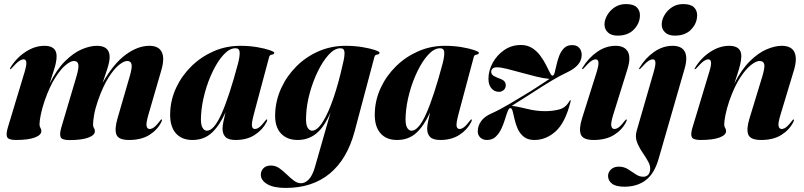

<svg xmlns="http://www.w3.org/2000/svg" viewBox="-20 -678 3951 943"><path d="M281 -51.5 355.5 -302.5Q368.5 -347 364.5 -362.8Q360.5 -378.5 343 -378.5Q327 -378.5 302.5 -358.5Q278 -338.5 250.8 -295.5Q223.5 -252.5 199 -182.5Q186 -144 180 -113.5Q174 -83 174 -67.5Q174 -57 178.5 -50.2Q183 -43.5 183 -34Q183 -14.5 150.5 -2.5Q118 9.5 58 9.5Q21.5 9.5 15 -4.8Q8.5 -19 19 -53.5L101 -325Q111 -358.5 109.2 -372.5Q107.5 -386.5 96 -386.5Q86 -386.5 73 -377.5Q60 -368.5 38 -343.5Q32.5 -338 30 -338Q27 -338.5 31 -345.5Q60 -393.5 105.5 -423.2Q151 -453 198.5 -453Q258 -453 258 -402Q258 -373.5 245.2 -335Q232.5 -296.5 223.5 -267Q259 -337.5 300 -378Q341 -418.5 381.5 -435.8Q422 -453 456 -453Q518.5 -453 518.5 -397.5Q518.5 -376 507 -339.8Q495.5 -303.5 484 -271Q537.5 -365.5 597 -409.2Q656.5 -453 714 -453Q759.5 -453 774.5 -422.2Q789.5 -391.5 772.5 -333.5L709 -115Q696.5 -72 700 -58.2Q703.5 -44.5 715 -44.5Q725 -44.5 736.8 -53Q748.5 -61.5 765.5 -84Q771 -92 773.5 -91.5Q778.5 -91.5 772.5 -79Q753.5 -40.5 714 -15.5Q674.5 9.5 613.5 9.5Q562.5 9.5 552 -16.5Q541.5 -42.5 557 -96L617 -302.5Q630 -347 626 -362.8Q622 -378.5 604.5 -378.5Q588.5 -378.5 564 -358.8Q539.5 -339 512.2 -295.8Q485 -252.5 460.5 -182Q447.5 -144.5 442.2 -113.5Q437 -82.5 437 -67Q437 -56 441.5 -49.5Q446 -43 446 -33.5Q446 -14 413.5 -2Q381 10 321.5 10Q284.5 10 278 -4Q271.5 -18 281 -51.5Z M1227 -118Q1215 -73 1217.5 -58.8Q1220 -44.5 1232 -44.5Q1242 -44.5 1253.5 -53Q1265 -61.5 1282 -84Q1288 -92 1290.5 -91.5Q1295 -91.5 1289.5 -79Q1270 -40.5 1231.2 -15.5Q1192.5 9.5 1137.5 9.5Q1102 9.5 1087.5 -5.2Q1073 -20 1073 -46.5Q1073 -58.5 1077.2 -80Q1081.5 -101.5 1087.5 -126Q1057.5 -60 1019.5 -25.2Q981.5 9.5 925 9.5Q870.5 9.5 841.5 -26Q812.5 -61.5 816 -128Q818.5 -190.5 846 -248.8Q873.5 -307 920.5 -353Q967.5 -399 1028.8 -426Q1090 -453 1160.5 -453Q1204.5 -453 1242.5 -446.5Q1280.5 -440 1303.8 -432Q1327 -424 1327 -419.5Q1327 -411 1315.8 -409.8Q1304.5 -408.5 1302 -398.5ZM967.5 -112.5Q964.5 -69.5 973.5 -52.8Q982.5 -36 996 -36Q1031 -36 1068.5 -120.2Q1106 -204.5 1149 -366Q1158 -401 1157 -421Q1156 -441 1136.5 -441Q1107.5 -441 1078.8 -410Q1050 -379 1025.8 -329.2Q1001.5 -279.5 986 -222.2Q970.5 -165 967.5 -112.5Z M1721.5 -32Q1685 104 1599.5 174.5Q1514 245 1383.5 245Q1323.5 245 1292.2 226.2Q1261 207.5 1261 180Q1261 161.5 1274 148.2Q1287 135 1311 135Q1333 135 1352 148.2Q1371 161.5 1388.5 178.8Q1406 196 1423.2 209Q1440.5 222 1458.5 222Q1478.5 222 1497 202.8Q1515.5 183.5 1528 138.5L1603.5 -126Q1573 -54.5 1533.8 -22.5Q1494.5 9.5 1441.5 9.5Q1389 9.5 1358.8 -23.8Q1328.5 -57 1331.5 -121Q1334 -185.5 1361.2 -245Q1388.5 -304.5 1435.2 -351.5Q1482 -398.5 1544 -425.8Q1606 -453 1677.5 -453Q1720.5 -453 1758.8 -446.8Q1797 -440.5 1820.5 -432.5Q1844 -424.5 1844 -419.5Q1844 -411 1832.8 -410Q1821.5 -409 1819 -398.5ZM1483.5 -110Q1481 -66 1490.8 -51Q1500.5 -36 1512 -36Q1538 -36 1565.5 -79.8Q1593 -123.5 1618.5 -198.5Q1644 -273.5 1664.5 -367Q1673 -401 1672 -421Q1671 -441 1652 -441Q1623.5 -441 1594.8 -409.8Q1566 -378.5 1541.5 -328.5Q1517 -278.5 1501.2 -220.8Q1485.5 -163 1483.5 -110Z M2232 -118Q2220 -73 2222.5 -58.8Q2225 -44.5 2237 -44.5Q2247 -44.5 2258.5 -53Q2270 -61.5 2287 -84Q2293 -92 2295.5 -91.5Q2300 -91.5 2294.5 -79Q2275 -40.5 2236.2 -15.5Q2197.5 9.5 2142.5 9.5Q2107 9.5 2092.5 -5.2Q2078 -20 2078 -46.5Q2078 -58.5 2082.2 -80Q2086.5 -101.5 2092.5 -126Q2062.5 -60 2024.5 -25.2Q1986.5 9.5 1930 9.5Q1875.5 9.5 1846.5 -26Q1817.5 -61.5 1821 -128Q1823.5 -190.5 1851 -248.8Q1878.5 -307 1925.5 -353Q1972.5 -399 2033.8 -426Q2095 -453 2165.5 -453Q2209.5 -453 2247.5 -446.5Q2285.5 -440 2308.8 -432Q2332 -424 2332 -419.5Q2332 -411 2320.8 -409.8Q2309.5 -408.5 2307 -398.5ZM1972.5 -112.5Q1969.5 -69.5 1978.5 -52.8Q1987.5 -36 2001 -36Q2036 -36 2073.5 -120.2Q2111 -204.5 2154 -366Q2163 -401 2162 -421Q2161 -441 2141.5 -441Q2112.5 -441 2083.8 -410Q2055 -379 2030.8 -329.2Q2006.5 -279.5 1991 -222.2Q1975.5 -165 1972.5 -112.5Z M2488 -147Q2480.5 -148.5 2474.2 -133.2Q2468 -118 2461 -94.5Q2454 -71 2443 -47Q2432 -23 2415 -6.8Q2398 9.5 2372 9.5Q2351.5 9.5 2339 -2.5Q2326.5 -14.5 2326.5 -33Q2326.5 -59.5 2342.8 -82.5Q2359 -105.5 2393 -120.5Q2433.5 -138.5 2485 -169Q2536.5 -199.5 2589.5 -232Q2615 -248.5 2638.8 -264Q2662.5 -279.5 2679 -290.5Q2650 -293 2613.2 -302Q2576.5 -311 2539 -321.5Q2501.5 -332 2470.2 -339.8Q2439 -347.5 2421.5 -347.5Q2406 -347.5 2399.2 -341Q2392.5 -334.5 2392.5 -325.5Q2392.5 -312.5 2405 -305.2Q2417.5 -298 2438 -290.5Q2452.5 -285 2458.2 -277.2Q2464 -269.5 2464 -258.5Q2464 -245 2454 -236Q2444 -227 2430.5 -227Q2408.5 -227 2393.8 -244Q2379 -261 2379 -290.5Q2379 -331 2399.8 -369.2Q2420.5 -407.5 2456.5 -432.2Q2492.5 -457 2538.5 -457Q2570.5 -457 2594 -441.8Q2617.5 -426.5 2634 -404Q2650.5 -381.5 2661.8 -359Q2673 -336.5 2680.5 -321.5Q2688 -306.5 2693.5 -306.5Q2700 -306.5 2704.2 -321.5Q2708.5 -336.5 2713.2 -359Q2718 -381.5 2726.5 -403.8Q2735 -426 2750 -441.2Q2765 -456.5 2790 -456.5Q2813 -456.5 2825 -442.8Q2837 -429 2837 -408.5Q2837 -381 2818 -359.5Q2799 -338 2763 -321.5Q2732.5 -307.5 2689.8 -282Q2647 -256.5 2595 -222.5Q2566 -204 2538.8 -186.8Q2511.5 -169.5 2494 -158.5Q2524 -154.5 2569 -143.2Q2614 -132 2657 -132Q2692.5 -132 2725.5 -140.2Q2758.5 -148.5 2776 -180.5Q2779.5 -186.5 2782 -186Q2784 -185.5 2782 -177.5Q2756 -75 2709 -32.8Q2662 9.5 2604.5 9.5Q2572.5 9.5 2553 -6Q2533.5 -21.5 2523.2 -44.2Q2513 -67 2507.8 -90Q2502.5 -113 2498.5 -129.2Q2494.5 -145.5 2488 -147Z M3013 -503Q2983 -503 2966 -518.5Q2949 -534 2949 -558Q2949 -580.5 2962.5 -603.8Q2976 -627 2999.5 -642.5Q3023 -658 3054 -658Q3091 -658 3107 -642.5Q3123 -627 3123 -603.5Q3123 -564.5 3094 -533.8Q3065 -503 3013 -503ZM2992 -115Q2979 -73 2982.5 -58.8Q2986 -44.5 2997.5 -44.5Q3007.5 -44.5 3019.2 -53Q3031 -61.5 3048 -84Q3054 -92 3056 -91.5Q3061 -91.5 3055 -79Q3036 -40.5 2996 -15.5Q2956 9.5 2895.5 9.5Q2844.5 9.5 2833.2 -16.5Q2822 -42.5 2838.5 -96L2910 -322.5Q2921 -358 2919.2 -372.2Q2917.5 -386.5 2906 -386.5Q2895.5 -386.5 2882.8 -377.5Q2870 -368.5 2848 -343.5Q2842.5 -338 2840 -338Q2836.5 -338.5 2841 -345.5Q2870 -393.5 2912.8 -423.2Q2955.5 -453 3003.5 -453Q3046.5 -453 3063 -425Q3079.5 -397 3062.5 -341Z M3294 -503Q3264 -503 3247 -518.5Q3230 -534 3230 -558Q3230 -580.5 3243.5 -603.8Q3257 -627 3280.5 -642.5Q3304 -658 3335 -658Q3372 -658 3388 -642.5Q3404 -627 3404 -603.5Q3404 -564.5 3375.2 -533.8Q3346.5 -503 3294 -503ZM3342.5 -341 3214.5 103Q3193.5 175.5 3151.2 207.2Q3109 239 3047 239Q3005 239 2985.8 224Q2966.5 209 2966.5 186Q2966.5 168 2980.8 154.2Q2995 140.5 3019 140.5Q3044.5 140.5 3064.2 153Q3084 165.5 3102 177.8Q3120 190 3139 190Q3166.5 190 3172.5 161Q3176.5 139.5 3164.2 117Q3152 94.5 3135.2 70.2Q3118.5 46 3108.5 19.8Q3098.5 -6.5 3107 -35.5L3190 -322.5Q3200.5 -358.5 3199 -372.5Q3197.5 -386.5 3186 -386.5Q3176 -386.5 3163 -377.5Q3150 -368.5 3128 -343.5Q3122.5 -338 3120 -338Q3117 -338.5 3121 -345.5Q3150 -393.5 3192.8 -423.2Q3235.5 -453 3283.5 -453Q3327.5 -453 3343 -424.8Q3358.5 -396.5 3342.5 -341Z M3393 -338Q3388.5 -338.5 3394 -345.5Q3423 -393.5 3468.5 -423.2Q3514 -453 3561.5 -453Q3621 -453 3621 -402Q3621 -384 3615 -359.8Q3609 -335.5 3600.8 -310.8Q3592.5 -286 3586.5 -267.5Q3622.5 -338 3664 -378.5Q3705.5 -419 3746 -436Q3786.5 -453 3819 -453Q3867 -453 3881.8 -421.8Q3896.5 -390.5 3879.5 -333.5L3813.5 -115Q3800.5 -72.5 3804 -58.5Q3807.5 -44.5 3819 -44.5Q3829 -44.5 3840.8 -53Q3852.5 -61.5 3869.5 -84Q3875.5 -92 3877.5 -91.5Q3882.5 -91.5 3876.5 -79Q3857.5 -40.5 3818 -15.5Q3778.5 9.5 3718 9.5Q3666.5 9.5 3655.5 -16.2Q3644.5 -42 3661 -96L3724 -302.5Q3737.5 -347.5 3733.5 -363Q3729.5 -378.5 3710 -378.5Q3694 -378.5 3668.5 -358.8Q3643 -339 3614.8 -295.8Q3586.5 -252.5 3562 -182.5Q3549 -144 3543 -113.5Q3537 -83 3537 -67.5Q3537 -56.5 3541.5 -50Q3546 -43.5 3546 -34Q3546 -14.5 3513.5 -2.5Q3481 9.5 3421.5 9.5Q3385 9.5 3378 -4Q3371 -17.5 3380.5 -49.5L3463 -323Q3474 -358.5 3472.2 -372.5Q3470.5 -386.5 3459 -386.5Q3449 -386.5 3436 -377.5Q3423 -368.5 3401 -343.5Q3395.5 -338 3393 -338Z"/></svg>

Font: Fraunces 144pt
Style: Bold Italic
Weight: 700
Italic angle: -16°
Version: Version 1.000;[b76b70a41]